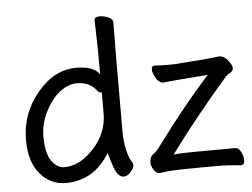

<svg xmlns="http://www.w3.org/2000/svg" viewBox="-52 -780 1141 870"><g transform="rotate(-5 518.5 -345.5)"><path d="M214 -48Q283 -48 347 -117Q411 -186 411 -276V-367L412 -369Q412 -371 408 -371Q399 -371 393 -378Q362 -422 300 -422Q271 -422 239 -402.5Q207 -383 183 -349Q130 -274 130 -196Q130 -118 155 -83Q180 -48 214 -48ZM213 24Q144 24 97 -31Q50 -86 50 -186Q50 -306 127.5 -399Q205 -492 305 -492Q384 -492 411 -453Q411 -593 407 -699Q407 -715 431 -715Q450 -715 470.5 -706.5Q491 -698 491 -681Q489 -592 489 -185Q489 -143 498 -102.5Q507 -62 522 -42Q525 -36 525 -28Q525 -18 509.5 0Q494 18 477 18Q449 18 431.5 -36Q414 -90 414 -96Q342 24 213 24ZM639 16Q625 16 614 -1.5Q603 -19 603 -34Q603 -47 607 -57Q611 -67 623 -75Q635 -83 659 -116Q782 -282 896 -408Q721 -395 693 -391Q669 -391 653 -428Q646 -443 646 -455Q646 -471 660 -471Q687 -469 724 -469Q752 -469 761 -470Q917 -481 954 -487Q982 -487 1003 -452Q1012 -439 1012 -429Q1012 -416 998 -408.5Q984 -401 979 -395Q829 -223 711 -62Q748 -66 825 -66Q975 -66 991 -67Q1007 -67 1017 -46.5Q1027 -26 1027 -9Q1027 13 1010 13Q969 9 929 7Q704 7 677 11.5Q650 16 639 16Z"/></g></svg>

Font: LXGW WenKai Lite Medium
Style: Regular
Weight: 500
Designer: LXGW / Fontworks Inc.
Foundry: LXGW / Fontworks Inc.
Version: Version 1.511; March 25, 2025